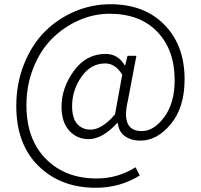

<svg xmlns="http://www.w3.org/2000/svg" viewBox="-20 -725 950 908"><path d="M433 163Q267 163 162 60Q57 -43 57 -224Q57 -330 93.5 -421.5Q130 -513 191 -574.5Q252 -636 333 -670.5Q414 -705 502 -705Q663 -705 758 -607.5Q853 -510 853 -350Q853 -217 788 -138.5Q723 -60 645 -60Q599 -60 570 -81.5Q541 -103 537 -144H535Q464 -67 399 -67Q344 -67 307.5 -107Q271 -147 271 -220Q271 -310 329.5 -390Q388 -470 479 -470Q538 -470 570 -416H572L583 -461H625L585 -250Q550 -105 650 -105Q708 -105 757 -171.5Q806 -238 806 -346Q806 -489 724 -574.5Q642 -660 498 -660Q423 -660 352 -628.5Q281 -597 226 -542Q171 -487 138 -404.5Q105 -322 105 -227Q105 -67 196.5 26Q288 119 437 119Q537 119 621 66L641 105Q547 163 433 163ZM408 -112Q462 -112 524 -184L558 -372Q525 -425 478 -425Q409 -425 365 -361.5Q321 -298 321 -223Q321 -166 345 -139Q369 -112 408 -112Z"/></svg>

Font: Noto Sans Korean Light
Style: Regular
Weight: 300
Designer: Ryoko NISHIZUKA  (kana & ideographs); Paul D. Hunt (Latin, Greek & Cyrillic); Wenlong ZHANG  (bopomofo); Sandoll Communi
Foundry: Adobe Systems Incorporated
Version: Version 1.000;PS 1;hotconv 1.0.78;makeotf.lib2.5.61930